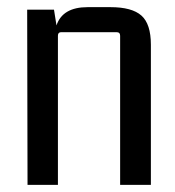

<svg xmlns="http://www.w3.org/2000/svg" viewBox="-20 -517 489 537"><path d="M225 -497H289Q349 -497 375.5 -473.5Q402 -450 402 -392V0H316V-417Q316 -427 306 -427H151Q142 -427 142 -417V0H57L56 -490H131L138 -446Q155 -497 225 -497Z"/></svg>

Font: Gemunu Libre Medium
Style: Regular
Weight: 500
Designer: Puspanada Ekanayake, Sola Matas, Pathum Egodawatta, Kosala Senevirathne
Foundry: mooniak
Version: Version 1.100